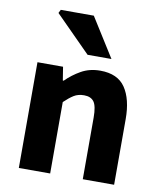

<svg xmlns="http://www.w3.org/2000/svg" viewBox="-84 -820 740 887"><g transform="rotate(10 286.0 -376.5)"><path d="M65 0V-496H185L195 -433H199Q230 -464 269 -486Q308 -508 358 -508Q440 -508 476 -454.5Q512 -401 512 -308V0H365V-289Q365 -343 350.5 -363Q336 -383 304 -383Q276 -383 256 -370.5Q236 -358 212 -335V0ZM287 -570 121 -737 129 -753H284L399 -570Z"/></g></svg>

Font: Source Sans 3
Style: Bold
Weight: 700
Designer: Paul D. Hunt
Foundry: Adobe
Version: Version 3.052;hotconv 1.1.0;makeotfexe 2.6.0